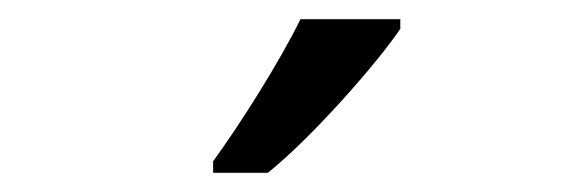

<svg xmlns="http://www.w3.org/2000/svg" viewBox="-20 -786 587 200"><path d="M397 -766H293C271 -721 229 -655 202 -618V-606H259C304 -642 372 -719 397 -756Z"/></svg>

Font: Noto Sans Thai
Style: Regular
Weight: 400
Designer: Monotype Design Team
Foundry: Monotype Imaging Inc.
Version: Version 1.901